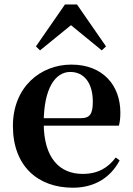

<svg xmlns="http://www.w3.org/2000/svg" viewBox="-20 -850 612 886"><path d="M316.2 16.2C415.4 16.2 489.6 -29.4 532.1 -109.9L514.2 -123.2C478.5 -75.9 432.1 -47.5 361.4 -47.5C257.6 -47.5 181.7 -117.3 181.7 -282.7C181.7 -444.8 236.5 -518 304.1 -518C367.5 -518 408.3 -468.1 408.3 -380.4C408.3 -325.7 395.6 -304.6 353.4 -304.6H98.1V-270.2H528.7C533.4 -288.1 535.4 -306.2 535.4 -330.9C535.4 -454.7 455.8 -551.9 309.4 -551.9C167.3 -551.9 39.6 -448.8 39.6 -268.8C39.6 -83.9 154.3 16.2 316.2 16.2ZM449.6 -617.5 469.2 -635.9 335.1 -829.5H279.9L145.8 -635.9L164.7 -617.5L346.6 -765.6H268.7Z"/></svg>

Font: Source Han Serif CN VF
Style: Regular
Weight: 250
Designer: Ryoko NISHIZUKA 西塚涼子 (kana & ideographs); Frank Grießhammer (Latin, Greek & Cyrillic); Wenlong ZHANG 张文龙 (bopomofo); San
Foundry: Adobe
Version: Version 2.002;hotconv 1.1.0;makeotfexe 2.6.0